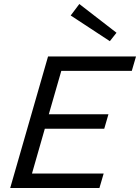

<svg xmlns="http://www.w3.org/2000/svg" viewBox="-20 -936 697 956"><path d="M560.1 -772.9 526.9 -731 332 -858.9 375 -916ZM219.2 -654.8H657.2L636.2 -583H285.2L223.1 -367.2H520L499 -294.9H203.1L139.2 -71.8H496.1L475.1 0H30.8Z"/></svg>

Font: IntelOne Mono
Style: Italic
Weight: 400
Italic angle: -16°
Designer: Fred Shallcrass
Foundry: Frere-Jones Type LLC
Version: Version 1.200;hotconv 1.1.0;makeotfexe 2.6.0;FJTRelease1.2